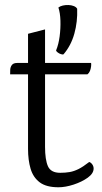

<svg xmlns="http://www.w3.org/2000/svg" viewBox="-20 -745 414 780"><path d="M217.2 -714.4Q224.2 -720 235.2 -722.5Q246.2 -725 258.2 -724.6Q270.2 -724.2 279.9 -720.3Q289.5 -716.5 293.5 -709.5Q295.5 -656.8 282 -608.2Q268.4 -559.6 238.3 -524.6Q235.1 -522.6 227.6 -525Q220 -527.4 214 -532.2Q207.9 -537 207.9 -540.3Q218.1 -564.9 222.3 -597.4Q226.5 -629.8 225.5 -661.3Q224.5 -692.8 217.2 -714.4ZM93.9 -607.7 163 -625.5V-148.5Q163 -96.3 174.8 -69.6Q186.7 -43 224.5 -43Q245.7 -43 262.8 -46Q280 -48.9 298.7 -58.1Q317.3 -67.3 342.5 -87Q349.6 -84.7 355 -77Q360.3 -69.4 360.3 -60.3Q360.3 -40.4 336.5 -23.2Q312.6 -6.1 279.1 4.9Q245.7 15.8 217.6 15.8Q168 15.8 141.3 -4.3Q114.7 -24.4 104.3 -59.4Q93.9 -94.5 93.9 -140.3ZM49.6 -489.2H350.1Q351.1 -483.2 349.9 -474.1Q348.7 -465 345.4 -456.7Q342.1 -448.4 335.1 -442.9H21.2Q21.2 -450.2 21.5 -461.1Q21.8 -471.9 28 -480.6Q34.2 -489.2 49.6 -489.2Z"/></svg>

Font: Karma Variable Light
Style: Regular
Weight: 300
Designer: Joana Correia
Foundry: Indian Type Foundry
Version: Version 3.000